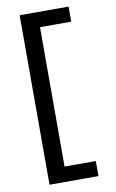

<svg xmlns="http://www.w3.org/2000/svg" viewBox="-97 -751 598 993"><g transform="rotate(-10 201.5 -255.0)"><path d="M80 190V-700H337V-621H173V111H337V190Z"/></g></svg>

Font: Our Lexend
Style: Regular
Weight: 400
Designer: Bonnie Shaver-Troup, Thomas Jockin
Foundry: Lexend
Version: Version 1.007